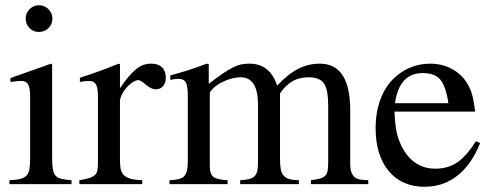

<svg xmlns="http://www.w3.org/2000/svg" viewBox="-20 -703 1873 733"><path d="M179 -457V-102Q179 -75 181.5 -58.5Q184 -42 191.5 -33Q199 -24 213.5 -20.5Q228 -17 253 -15V0H16V-15Q42 -16 57.5 -20Q73 -24 81.5 -33Q90 -42 92.5 -58.5Q95 -75 95 -102V-334Q95 -367 87.5 -380.5Q80 -394 62 -394Q46 -394 28 -391L20 -390V-405L175 -460ZM128 -683Q150 -683 165 -668Q180 -653 180 -632Q180 -610 165 -595.5Q150 -581 128 -581Q107 -581 92.5 -596Q78 -611 78 -632Q78 -653 93 -668Q108 -683 128 -683Z M285 -406Q307 -413 325.5 -419.5Q344 -426 361 -432Q378 -438 395.5 -445Q413 -452 433 -460L438 -458V-366Q456 -393 471.5 -411Q487 -429 501 -440Q515 -451 528.5 -455.5Q542 -460 558 -460Q584 -460 598.5 -446Q613 -432 613 -407Q613 -386 602.5 -374Q592 -362 574 -362Q557 -362 534 -382Q517 -397 508 -397Q498 -397 485.5 -388.5Q473 -380 462.5 -368Q452 -356 445 -341.5Q438 -327 438 -315V-90Q438 -69 441.5 -55Q445 -41 455 -32.5Q465 -24 481 -20Q497 -16 523 -15V0H283V-15Q307 -19 321 -23.5Q335 -28 342.5 -35Q350 -42 352 -53.5Q354 -65 354 -84V-334Q354 -367 346.5 -380.5Q339 -394 320 -394Q304 -394 285 -390Z M630 -415Q671 -426 701.5 -436Q732 -446 770 -460L777 -458V-383Q808 -407 830 -422Q852 -437 869 -445.5Q886 -454 900.5 -457Q915 -460 932 -460Q1011 -460 1038 -376Q1079 -420 1118 -440Q1157 -460 1201 -460Q1317 -460 1317 -282V-76Q1317 -20 1360 -17L1386 -15V0H1167V-15Q1189 -18 1202 -21.5Q1215 -25 1222 -32.5Q1229 -40 1231 -53Q1233 -66 1233 -87V-298Q1233 -360 1217 -384Q1201 -408 1158 -408Q1123 -408 1097.5 -393.5Q1072 -379 1049 -347V-95Q1049 -72 1052 -56.5Q1055 -41 1063.5 -32Q1072 -23 1086 -19Q1100 -15 1121 -15V0H897V-15Q918 -16 931.5 -19.5Q945 -23 952.5 -31Q960 -39 962.5 -52Q965 -65 965 -86V-303Q965 -408 899 -408Q873 -408 844 -396.5Q815 -385 796 -368Q791 -363 786 -357Q781 -351 781 -349V-67Q781 -38 795 -27.5Q809 -17 849 -15V0H627V-15Q669 -16 683 -30Q697 -44 697 -85V-338Q697 -374 689.5 -388Q682 -402 662 -402Q647 -402 630 -398Z M1813 -157Q1781 -76 1727 -33Q1673 10 1601 10Q1514 10 1464 -50Q1414 -110 1414 -214Q1414 -276 1433.5 -326.5Q1453 -377 1488 -408Q1546 -460 1623 -460Q1662 -460 1695 -445Q1728 -430 1751 -403Q1760 -391 1767 -379Q1774 -367 1779 -352.5Q1784 -338 1787.5 -319.5Q1791 -301 1794 -277H1486Q1488 -231 1493.5 -202.5Q1499 -174 1513 -145Q1557 -59 1642 -59Q1690 -59 1725.5 -83Q1761 -107 1797 -164ZM1692 -309Q1682 -374 1661 -399Q1640 -424 1594 -424Q1504 -424 1488 -309Z"/></svg>

Font: Klingon pIqaD Mandel
Style: Regular
Weight: 400
Width: 0
Designer: Mike Neff (qa'vaj)
Foundry: Mike Neff and Michael Everson
Version: Version 2.003